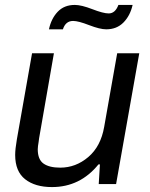

<svg xmlns="http://www.w3.org/2000/svg" viewBox="-20 -740 602 772"><path d="M176.8 -622.1Q186 -665.5 212.2 -692.9Q238.3 -720.2 280.8 -720.2Q307.1 -720.2 351.3 -703.1Q395.5 -686 417 -686Q443.4 -686 456.1 -720.2H513.2Q503.4 -676.8 476.3 -649.4Q449.2 -622.1 407.2 -622.1Q381.8 -622.1 338.4 -638.9Q294.9 -655.8 273.9 -655.8Q243.7 -655.8 232.9 -622.1ZM189 12.2Q121.1 12.2 81.1 -19.3Q41 -50.8 41 -117.2Q41 -140.1 47.9 -180.2L108.9 -525.9H196.8L137.2 -184.1Q136.7 -178.7 135.3 -169.4Q133.8 -160.2 132.8 -153.1Q131.8 -146 131.8 -140.1Q131.8 -98.6 155 -82.3Q178.2 -65.9 222.2 -65.9Q284.7 -65.9 335 -108.6Q385.3 -151.4 398.9 -230L451.2 -525.9H540L446.8 0H377L381.8 -79.1H376Q302.2 12.2 189 12.2Z"/></svg>

Font: Archivo
Style: Italic
Weight: 400
Italic angle: -10°
Designer: Hector Gatti
Foundry: Omnibus-Type
Version: Version 2.001